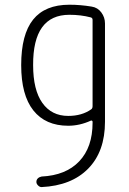

<svg xmlns="http://www.w3.org/2000/svg" viewBox="-20 -550 540 801"><path d="M269.5 -488.3Q117.2 -488.3 118.2 -278.3Q118.2 -174.8 156.7 -120.6Q195.3 -66.4 264.6 -66.4Q321.3 -66.4 360.4 -93.8Q366.2 -97.7 366.2 -107.4V-466.8Q366.2 -475.6 358.4 -477.5Q317.4 -488.3 269.5 -488.3ZM264.6 -25.4Q169.9 -25.4 119.1 -89.4Q68.4 -153.3 68.4 -278.3Q68.4 -406.2 118.2 -468.3Q168 -530.3 269.5 -530.3Q315.4 -530.3 362.3 -522.5Q387.7 -518.6 402.8 -498Q418 -477.5 418 -452.1V-42Q418 82 348.1 153.3Q278.3 224.6 153.3 230.5Q145.5 230.5 138.7 223.6Q131.8 216.8 131.8 209Q131.8 200.2 137.7 194.3Q143.6 188.5 153.3 186.5Q254.9 181.6 310.5 123Q366.2 64.5 366.2 -38.1V-42Q366.2 -44.9 363.8 -46.4Q361.3 -47.9 359.4 -46.9Q312.5 -25.4 264.6 -25.4Z"/></svg>

Font: Rounded-X Mgen+ 1mn light
Style: Regular
Weight: 200
Designer: [Source Han Sans]
Ryoko NISHIZUKA  (kana & ideographs); Paul D. Hunt (Latin, Greek & Cyrillic); Wenlong ZHANG  (bopomofo
Version: Version 1.059.20150602